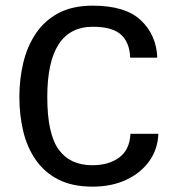

<svg xmlns="http://www.w3.org/2000/svg" viewBox="-20 -660 643 692"><path d="M550.8 -177.7H450.2Q447.3 -120.1 409.7 -92.3Q372.1 -64.5 312.5 -64.5Q232.4 -64.5 191.4 -121.1Q150.4 -177.7 150.4 -310.5Q150.4 -563.5 314.5 -563.5Q384.8 -563.5 416 -535.2Q447.3 -506.8 449.2 -452.1H546.9Q543.9 -533.2 488.3 -586.4Q432.6 -639.6 314.5 -639.6Q241.2 -639.6 190.9 -612.8Q140.6 -585.9 109.4 -539.6Q78.1 -493.2 64 -434.1Q49.8 -375 49.8 -310.5Q49.8 -246.1 63.5 -188Q77.1 -129.9 108.4 -84.5Q139.6 -39.1 189.9 -13.2Q240.2 12.7 313.5 12.7Q382.8 12.7 435.5 -12.2Q488.3 -37.1 518.6 -80.1Q548.8 -123 550.8 -177.7Z"/></svg>

Font: Namkio Khamti Book
Style: Regular
Weight: 500
Designer: Debbi Hosken
Foundry: SIL International
Version: Version 3.917